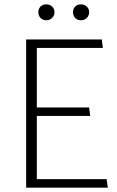

<svg xmlns="http://www.w3.org/2000/svg" viewBox="-20 -861 535 881"><path d="M475 0 469 -39H149V-329H394L389 -368H149V-641H452L447 -680H100V0ZM193 -768Q208 -768 219 -778.5Q230 -789 230 -805Q230 -821 219 -831Q208 -841 193 -841Q176 -841 166 -831Q156 -821 156 -805Q156 -789 166 -778.5Q176 -768 193 -768ZM352 -768Q367 -768 378 -778.5Q389 -789 389 -805Q389 -821 378 -831Q367 -841 352 -841Q335 -841 325 -831Q315 -821 315 -805Q315 -789 325 -778.5Q335 -768 352 -768Z"/></svg>

Font: Catamaran Thin Thin
Style: Regular
Weight: 250
Version: Version 2.000